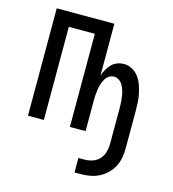

<svg xmlns="http://www.w3.org/2000/svg" viewBox="-108 -609 809 898"><g transform="rotate(15 297.0 -160.0)"><path d="M335 200V130H363Q384 130 403.5 123.5Q423 117 436.5 102Q450 87 455.5 67.5Q461 48 461 28V-150Q461 -163 460 -176.5Q459 -190 457 -203Q455 -216 451 -229Q447 -242 440.5 -253.5Q434 -265 422.5 -273Q411 -281 398 -281Q385 -281 373.5 -273Q362 -265 355.5 -253.5Q349 -242 345 -229Q341 -216 339 -203Q337 -190 336 -176.5Q335 -163 335 -150V0H259V-451H133V0H56V-520H335V-270Q341 -286 349 -300.5Q357 -315 368.5 -326.5Q380 -338 395.5 -344Q411 -350 428 -350Q449 -350 468 -339.5Q487 -329 499.5 -312Q512 -295 519 -275Q526 -255 530.5 -234Q535 -213 536 -192Q537 -171 537 -150V28Q537 51 533 74Q529 97 518.5 117.5Q508 138 491 154.5Q474 171 453.5 181.5Q433 192 410 196Q387 200 363 200Z"/></g></svg>

Font: Iosevka QP
Style: Regular
Weight: 400
Designer: Belleve Invis
Foundry: Belleve Invis
Version: Version 20.0.0; ttfautohint (v1.8.4)